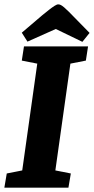

<svg xmlns="http://www.w3.org/2000/svg" viewBox="-34 -861 431 881"><path d="M-14 0 -3 -65 68 -79 137 -569 66 -583 76 -648H370L360 -583L289 -569L220 -79L291 -65L280 0ZM344 -669 222 -728 92 -670 66 -711 161 -792Q177 -805 191 -816Q205 -827 216 -834Q227 -841 233 -841Q239 -841 245 -838Q251 -835 260 -827.5Q269 -820 283 -806L377 -710Z"/></svg>

Font: Faustina ExtraBold
Style: Italic
Weight: 800
Italic angle: -8°
Designer: Alfonso Garcia
Foundry: http://www.omnibus-type.com
Version: Version 1.200